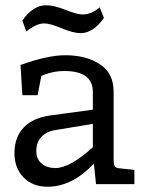

<svg xmlns="http://www.w3.org/2000/svg" viewBox="-20 -700 565 730"><path d="M412 -352V-98Q412 -76 416 -68.5Q420 -61 435 -60L491 -54V0H345L337 -78Q254 10 161 10Q104 10 69.5 -25.5Q35 -61 35 -118Q35 -178 70 -215Q105 -252 171 -261L333 -283V-350Q333 -430 225 -430Q179 -430 137 -411L123 -338H65L58 -453Q161 -490 228 -490Q307 -490 359.5 -456Q412 -422 412 -352ZM333 -229 194 -206Q158 -201 138 -180Q118 -159 118 -126Q118 -95 138.5 -78Q159 -61 191 -61Q245 -61 333 -140ZM148 -611Q118 -611 80 -580L65 -622Q106 -680 155 -680Q185 -680 229 -662.5Q273 -645 293 -645Q328 -645 359 -672L375 -632Q335 -574 286 -574Q259 -574 214.5 -592.5Q170 -611 148 -611Z"/></svg>

Font: Enriqueta
Style: Regular
Weight: 400
Designer: Viviana Monsalve, Gustavo Ibarra
Foundry: Viviana Monsalve, Gustavo Ibarra
Version: Version 1.002